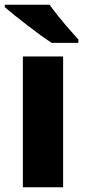

<svg xmlns="http://www.w3.org/2000/svg" viewBox="-25 -786 356 806"><path d="M240 0H71V-549H240ZM183 -766Q199 -744 221 -716.5Q243 -689 265.5 -663.5Q288 -638 304 -620V-606H192Q172 -619 145 -638.5Q118 -658 89.5 -680Q61 -702 36 -722Q11 -742 -5 -756V-766Z"/></svg>

Font: Noto Sans Lao Looped ExtraBold
Style: Regular
Weight: 800
Designer: Mark Frömberg, Ben Mitchell
Foundry: The Fontpad Ltd
Version: Version 1.002; ttfautohint (v1.8.4.7-5d5b)